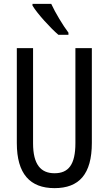

<svg xmlns="http://www.w3.org/2000/svg" viewBox="-20 -1029 562 993"><path d="M245 -1009H148V-1000C174 -957 242 -883 282 -849H334V-860C306 -897 266 -963 245 -1009ZM455 -290V-780H370V-289C370 -177 334 -133 262 -133C191 -133 151 -178 151 -288V-780H67V-289C67 -130 135 -56 262 -56C389 -56 455 -128 455 -290Z"/></svg>

Font: Noto Sans Malayalam UI ExtraCondensed
Style: Regular
Weight: 400
Width: 2
Designer: Jelle Bosma - Monotype Design Team
Foundry: Monotype Imaging Inc.
Version: Version 2.104